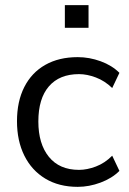

<svg xmlns="http://www.w3.org/2000/svg" viewBox="-20 -717 503 746"><path d="M282 9Q209 9 156 -23Q103 -55 74.5 -112.5Q46 -170 46 -246Q46 -323 74.5 -379Q103 -435 156 -465Q209 -495 282 -495Q327 -495 371 -479Q415 -463 444 -434L416 -375Q387 -403 352.5 -416Q318 -429 287 -429Q211 -429 170 -381.5Q129 -334 129 -245Q129 -158 170 -107.5Q211 -57 287 -57Q318 -57 352.5 -70Q387 -83 416 -112L444 -53Q415 -24 370.5 -7.5Q326 9 282 9ZM232 -609V-697H324V-609Z"/></svg>

Font: Nunito Sans 12pt ExtraLight 12pt
Style: Regular
Weight: 400
Version: Version 3.101;gftools[0.9.27]